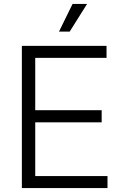

<svg xmlns="http://www.w3.org/2000/svg" viewBox="-20 -962 630 982"><path d="M91.8 0V-727.5H524.9V-666H160.2V-398.4H500V-336.4H160.2V-61.5H529.8V0ZM281.7 -800.3 351.1 -941.9H425.3L336.4 -800.3Z"/></svg>

Font: Inter 18pt Light
Style: Regular
Weight: 300
Designer: Rasmus Andersson
Foundry: rsms
Version: Version 4.001;git-66647c0bb